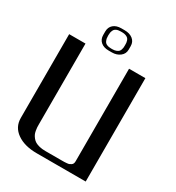

<svg xmlns="http://www.w3.org/2000/svg" viewBox="-229 -1135 1167 1273"><g transform="rotate(30 354.0 -499.0)"><path d="M322.3 -828.1Q284.2 -828.1 262 -847.4Q239.7 -866.7 239.7 -899.9V-926.3Q239.7 -959.5 262 -978.8Q284.2 -998 322.3 -998H347.2Q386.2 -998 410.4 -978.8Q434.6 -959.5 434.6 -926.3V-899.9Q434.6 -867.7 409.2 -847.9Q383.8 -828.1 347.2 -828.1ZM339.8 -848.1Q356.4 -848.1 368.2 -852.8Q379.9 -857.4 385.7 -863.3Q391.6 -869.1 394.8 -879.2Q397.9 -889.2 398.4 -895.5Q398.9 -901.9 398.9 -911.6V-915.5Q398.9 -924.8 398.4 -931.2Q397.9 -937.5 394.8 -947.3Q391.6 -957 385.7 -962.9Q379.9 -968.8 368.2 -973.4Q356.4 -978 339.8 -978H329.1Q309.1 -978 296.1 -971.9Q283.2 -965.8 278.1 -954.8Q272.9 -943.8 271.5 -935.5Q270 -927.2 270 -915.5V-911.6Q270 -899.4 271.5 -891.1Q272.9 -882.8 278.1 -871.6Q283.2 -860.4 296.1 -854.2Q309.1 -848.1 329.1 -848.1ZM625 -791.5V0H250Q156.2 0 98.9 -40.3Q41.5 -80.6 41.5 -149.9V-791.5H166.5V-172.9Q166.5 -159.7 167 -149.9Q167.5 -140.1 170.2 -125.5Q172.9 -110.8 177.7 -100.3Q182.6 -89.8 191.9 -78.1Q201.2 -66.4 213.9 -58.8Q226.6 -51.3 246.6 -46.4Q266.6 -41.5 291.5 -41.5H416.5Q430.7 -41.5 437.7 -41.7Q444.8 -42 456.5 -43Q468.3 -43.9 474.4 -46.6Q480.5 -49.3 487.3 -54Q494.1 -58.6 497.1 -65.9Q500 -73.2 500 -83.5V-791.5Z"/></g></svg>

Font: Gputeks
Style: Bold
Weight: 600
Width: 8
Version: Version 0.9